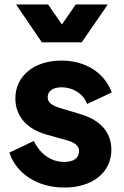

<svg xmlns="http://www.w3.org/2000/svg" viewBox="-20 -830 555 862"><path d="M269 12C396 12 480 -56 480 -158C480 -236 431 -291 340 -318L253 -344C212 -356 194 -371 194 -393C194 -421 217 -438 256 -438C309 -438 355 -408 371 -363L482 -415C448 -505 363 -558 256 -558C133 -558 49 -489 49 -388C49 -310 99 -251 188 -226L281 -200C317 -190 335 -175 335 -152C335 -121 311 -103 269 -103C210 -103 160 -138 132 -197L22 -145C54 -49 149 12 269 12ZM52 -810 168 -640H347L464 -810H320L258 -720L196 -810Z"/></svg>

Font: Mluvka ExtraBold
Style: Regular
Weight: 800
Designer: Modified by Jiří Krblich, Original typeface by Gumpita Rahayu
Foundry: Gumpita Rahayu & Jiří Krblich
Version: Version 2.000;Glyphs 3.1.1 (3134)